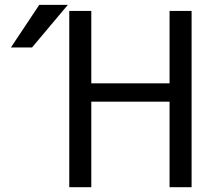

<svg xmlns="http://www.w3.org/2000/svg" viewBox="-20 -778 901 800"><path d="M262.7 -757.8 113.3 -580.1H25.4L143.6 -757.8ZM360.4 -732.4V-430.7H686.5V-732.4H778.3V2H686.5V-354.5H360.4V2H268.6V-732.4Z"/></svg>

Font: Nasu
Style: Regular
Weight: 400
Designer: Ryoko NISHIZUKA (kana &amp; ideographs); Paul D. Hunt (Latin, Greek &amp; Cyrillic); Wenlong ZHANG (bopomofo); Sandoll C
Version: Version 2014.1215